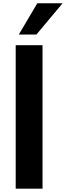

<svg xmlns="http://www.w3.org/2000/svg" viewBox="-20 -1126 394 1146"><path d="M92.3 -919.9 202.6 -1106.4H353.5L197.3 -919.9ZM73.7 0V-856.4H233.9V0Z"/></svg>

Font: Now Alt
Style: Bold
Weight: 700
Designer: Alfredo Marco Pradil
Foundry: Alfredo Marco Pradil
Version: Version 1.002;PS 001.002;hotconv 1.0.88;makeotf.lib2.5.64775